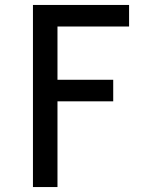

<svg xmlns="http://www.w3.org/2000/svg" viewBox="-20 -755 616 775"><path d="M113 0H212V-346H437V-433H212V-648H501V-735H113Z"/></svg>

Font: Iosevka Sparkle Medium
Style: Regular
Weight: 500
Designer: Belleve Invis
Foundry: Belleve Invis
Version: Version 4.5.0; ttfautohint (v1.8.3)